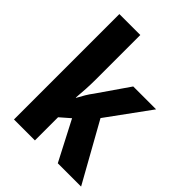

<svg xmlns="http://www.w3.org/2000/svg" viewBox="-217 -870 979 979"><g transform="rotate(45 272.5 -380.0)"><path d="M212 -440V-760H61V0H212V-167L266 -214L377 0H545L368 -317L537 -549H372L256 -381C238 -358 224 -333 207 -302H205C209 -348 212 -392 212 -440Z"/></g></svg>

Font: Noto Sans Gujarati Condensed ExtraBold
Style: Regular
Weight: 800
Width: 3
Designer: Jelle Bosma - Monotype Design Team, Universal Thirst
Foundry: Monotype Imaging Inc.
Version: Version 2.106